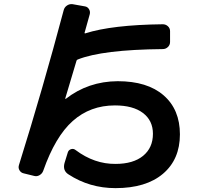

<svg xmlns="http://www.w3.org/2000/svg" viewBox="-20 -843 1040 952"><path d="M97.7 16.6Q84 13.7 76.7 1.5Q69.3 -10.7 74.2 -25.4Q192.4 -403.3 295.9 -793Q299.8 -807.6 312.5 -815.9Q325.2 -824.2 339.8 -822.3L400.4 -811.5Q414.1 -809.6 421.4 -797.4Q428.7 -785.2 424.8 -771.5Q417 -741.2 399.4 -680.7Q398.4 -679.7 399.9 -678.2Q401.4 -676.8 403.3 -677.7Q535.2 -719.7 787.1 -722.7Q801.8 -722.7 812.5 -712.9Q823.2 -703.1 823.2 -688.5V-634.8Q823.2 -620.1 812.5 -609.9Q801.8 -599.6 787.1 -599.6Q487.3 -596.7 365.2 -547.9Q360.4 -545.9 359.4 -542Q317.4 -399.4 303.7 -355.5Q303.7 -354.5 304.2 -353Q304.7 -351.6 305.7 -352.5Q417 -439.5 563.5 -440.4Q710.9 -440.4 791.5 -370.1Q872.1 -299.8 872.1 -176.8Q872.1 -52.7 788.1 18.6Q704.1 89.8 552.7 89.8Q423.8 89.8 319.3 21.5Q290 2.9 299.8 -34.2L316.4 -87.9Q320.3 -99.6 332.5 -103.5Q344.7 -107.4 355.5 -98.6Q448.2 -29.3 552.7 -30.3Q640.6 -30.3 689.5 -70.3Q738.3 -110.4 738.3 -179.7Q738.3 -245.1 689 -282.7Q639.6 -320.3 549.8 -320.3Q427.7 -320.3 340.8 -243.2Q253.9 -166 194.3 3.9Q189.5 17.6 176.3 25.4Q163.1 33.2 149.4 29.3Z"/></svg>

Font: Rounded-L Mgen+ 1mn bold
Style: Bold
Weight: 700
Designer: [Source Han Sans]
Ryoko NISHIZUKA  (kana & ideographs); Paul D. Hunt (Latin, Greek & Cyrillic); Wenlong ZHANG  (bopomofo
Version: Version 1.059.20150602